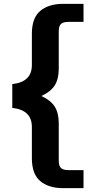

<svg xmlns="http://www.w3.org/2000/svg" viewBox="-20 -815 492 1000"><path d="M146 9V-154Q146 -242 44 -253V-377Q146 -388 146 -476V-639Q146 -722 190 -758.5Q234 -795 309 -795H415V-701H336Q309 -701 297.5 -690Q286 -679 286 -652V-458Q286 -404 265.5 -371Q245 -338 196 -315Q245 -292 265.5 -259Q286 -226 286 -172V22Q286 49 297.5 60Q309 71 336 71H415V165H309Q234 165 190 128.5Q146 92 146 9Z"/></svg>

Font: Maitree
Style: Bold
Weight: 700
Designer: CadsonDemak Team
Foundry: CadsonDemak
Version: Version 1.002